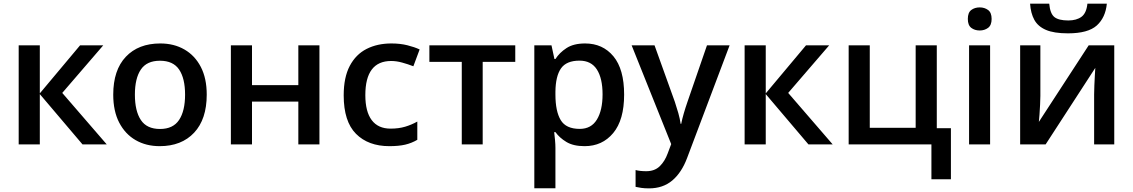

<svg xmlns="http://www.w3.org/2000/svg" viewBox="-20 -788 6185 1048"><path d="M417 -540.5H543.5L319.8 -280.8L562.5 0H430.2L197.3 -274.4V0H82V-540.5H197.3V-278.3Z M1108.4 -271.5Q1108.4 -137.2 1039.6 -63.7Q970.7 9.8 851.6 9.8Q777.3 9.8 720.2 -23.2Q663.1 -56.2 630.6 -118.9Q598.1 -181.6 598.1 -271.5Q598.1 -405.3 666.7 -478Q735.4 -550.8 855 -550.8Q929.7 -550.8 986.8 -517.8Q1043.9 -484.9 1076.2 -422.6Q1108.4 -360.4 1108.4 -271.5ZM716.3 -271.5Q716.3 -182.1 748.8 -133.1Q781.2 -84 853.5 -84Q924.8 -84 957.5 -133.3Q990.2 -182.6 990.2 -271.5Q990.2 -359.9 957.8 -408.2Q925.3 -456.5 853 -456.5Q781.2 -456.5 748.8 -408.4Q716.3 -360.4 716.3 -271.5Z M1355.5 -540.5V-323.2H1608.4V-540.5H1723.6V0H1608.4V-233.4H1355.5V0H1240.2V-540.5Z M2105.5 9.8Q1990.2 9.8 1923.1 -57.6Q1856 -125 1856 -267.6Q1856 -365.7 1889.2 -428.5Q1922.4 -491.2 1981 -521Q2039.6 -550.8 2116.2 -550.8Q2164.1 -550.8 2203.4 -541Q2242.7 -531.2 2270.5 -518.1L2236.3 -426.3Q2206.1 -438 2175 -446.5Q2144 -455.1 2115.2 -455.1Q1974.1 -455.1 1974.1 -268.6Q1974.1 -178.7 2009 -132.3Q2043.9 -85.9 2111.8 -85.9Q2156.2 -85.9 2191.4 -96.4Q2226.6 -106.9 2257.8 -124.5V-24.9Q2227.1 -6.8 2191.9 1.5Q2156.7 9.8 2105.5 9.8Z M2792.5 -450.2H2614.7V0H2500.5V-450.2H2323.7V-540.5H2792.5Z M3173.8 -550.8Q3270 -550.8 3328.4 -480.5Q3386.7 -410.2 3386.7 -271.5Q3386.7 -133.3 3327.1 -61.8Q3267.6 9.8 3170.9 9.8Q3109.4 9.8 3071.5 -13.2Q3033.7 -36.1 3011.7 -66.9H3004.9Q3007.3 -47.4 3009.5 -23.7Q3011.7 0 3011.7 19.5V239.7H2896.5V-540.5H2990.2L3006.3 -465.8H3011.7Q3033.7 -500.5 3072.3 -525.6Q3110.8 -550.8 3173.8 -550.8ZM3143.1 -457Q3071.8 -457 3042.2 -414.8Q3012.7 -372.6 3011.7 -287.6V-271.5Q3011.7 -180.7 3040.5 -132.6Q3069.3 -84.5 3144.5 -84.5Q3207 -84.5 3238 -135.3Q3269 -186 3269 -272.9Q3269 -360.4 3238 -408.7Q3207 -457 3143.1 -457Z M3427.7 -540.5H3552.7L3663.6 -231.9Q3674.3 -199.7 3682.6 -170.4Q3690.9 -141.1 3695.3 -111.8H3698.2Q3703.1 -137.2 3712.2 -168.5Q3721.2 -199.7 3732.4 -231.9L3838.9 -540.5H3962.4L3730.5 74.2Q3700.7 153.8 3649.7 197Q3598.6 240.2 3522.5 240.2Q3498 240.2 3480 237.5Q3461.9 234.9 3449.2 231.9V140.1Q3459.5 143.1 3474.9 144.8Q3490.2 146.5 3507.3 146.5Q3553.2 146.5 3581.1 119.4Q3608.9 92.3 3624.5 49.3L3643.6 -1.5Z M4379.4 -540.5H4505.9L4282.2 -280.8L4524.9 0H4392.6L4159.7 -274.4V0H4044.4V-540.5H4159.7V-278.3Z M5170.4 190.4H5064V0H4612.3V-540.5H4727.5V-90.3H4978V-540.5H5093.3V-88.4H5170.4Z M5327.6 -747.6Q5354 -747.6 5373.3 -733.4Q5392.6 -719.2 5392.6 -684.6Q5392.6 -650.4 5373.3 -636Q5354 -621.6 5327.6 -621.6Q5300.3 -621.6 5281.5 -636Q5262.7 -650.4 5262.7 -684.6Q5262.7 -719.2 5281.5 -733.4Q5300.3 -747.6 5327.6 -747.6ZM5384.3 -540.5V0H5269.5V-540.5Z M5658.7 -540.5V-264.6Q5658.7 -246.6 5657.2 -217.5Q5655.8 -188.5 5653.8 -161.4Q5651.9 -134.3 5650.4 -122.6L5922.4 -540.5H6062V0H5952.1V-272.9Q5952.1 -293.9 5953.4 -322.5Q5954.6 -351.1 5956.1 -377.2Q5957.5 -403.3 5958.5 -417.5L5687.5 0H5548.3V-540.5ZM6021.5 -768.1Q6014.2 -691.9 5966.6 -648.9Q5918.9 -606 5809.1 -606Q5732.9 -606 5689.2 -624.8Q5645.5 -643.6 5625.7 -679.7Q5606 -715.8 5602.5 -768.1H5707Q5711.9 -713.4 5735.4 -694.8Q5758.8 -676.3 5811 -676.3Q5856 -676.3 5883.1 -696.3Q5910.2 -716.3 5915.5 -768.1Z"/></svg>

Font: Open Sans SemiBold
Style: Regular
Weight: 600
Designer: Monotype Design Team
Foundry: Monotype Imaging Inc.
Version: Version 3.003; ttfautohint (v1.8.4)